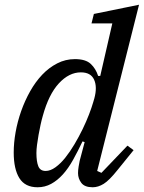

<svg xmlns="http://www.w3.org/2000/svg" viewBox="-20 -780 608 812"><path d="M139 12Q86 12 62 -26.5Q38 -65 38 -135Q38 -176 46 -221Q54 -266 69.5 -310Q85 -354 107.5 -394Q130 -434 158.5 -464Q187 -494 222 -512Q257 -530 297 -530Q342 -530 363.5 -510Q385 -490 395 -459H404L455 -681H367L377 -721L568 -760L391 -57L409 -49L519 -164L545 -145L477 -61Q442 -17 418.5 -2.5Q395 12 372 12Q338 12 324 -6.5Q310 -25 310 -48Q310 -60 312.5 -75.5Q315 -91 317 -100L338 -179L329 -182Q309 -140 289 -104Q269 -68 246 -42.5Q223 -17 196.5 -2.5Q170 12 139 12ZM173 -57Q193 -57 214.5 -72.5Q236 -88 256 -113Q276 -138 295 -170Q314 -202 329.5 -234Q345 -266 356.5 -296Q368 -326 374 -347L379 -364Q392 -412 378 -443Q364 -474 322 -474Q272 -474 229 -427.5Q186 -381 161 -290Q156 -273 151.5 -252Q147 -231 143 -209Q139 -187 136.5 -167Q134 -147 134 -133Q134 -97 142 -77Q150 -57 173 -57Z"/></svg>

Font: IBM Plex Serif Text
Style: Italic
Weight: 450
Italic angle: -14°
Designer: Mike Abbink, Paul van der Laan, Pieter van Rosmalen
Foundry: Bold Monday
Version: Version 3.001